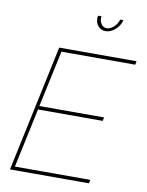

<svg xmlns="http://www.w3.org/2000/svg" viewBox="-98 -991 815 1061"><g transform="rotate(10 309.0 -460.5)"><path d="M489 -921H507Q500 -890 474 -867Q448 -844 420 -844Q395 -844 379 -862Q363 -880 363 -906Q363 -911 365 -921H384Q383 -917 383 -910Q383 -890 394.5 -875.5Q406 -861 423 -861Q443 -861 462.5 -878.5Q482 -896 489 -921ZM184 -710H618L614 -690H200L132 -373H495L491 -353H128L57 -20H480L476 0H33Z"/></g></svg>

Font: Raleway-v4020 Thin
Style: Italic
Weight: 250
Italic angle: -12°
Designer: Matt McInerney, Pablo Impallari, Rodrigo Fuenzalida
Foundry: Matt McInerney, Pablo Impallari, Rodrigo Fuenzalida
Version: Version 4.020;PS 004.020;hotconv 1.0.88;makeotf.lib2.5.64775